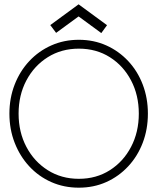

<svg xmlns="http://www.w3.org/2000/svg" viewBox="-20 -856 748 888"><path d="M66 -330.5Q66 -245 102 -176.8Q138 -108.5 201 -68.8Q264 -29 344.5 -29Q425.5 -29 488 -68.8Q550.5 -108.5 586.2 -176.8Q622 -245 622 -330.5Q622 -416 586.2 -484Q550.5 -552 488 -591.5Q425.5 -631 344.5 -631Q264 -631 201 -591.5Q138 -552 102 -484Q66 -416 66 -330.5ZM23.5 -330.5Q23.5 -402.5 47.8 -464.8Q72 -527 115.5 -573.5Q159 -620 217.5 -646Q276 -672 344.5 -672Q413.5 -672 471.5 -646Q529.5 -620 573 -573.5Q616.5 -527 640.2 -464.8Q664 -402.5 664 -330.5Q664 -258 640.2 -195.8Q616.5 -133.5 573 -86.8Q529.5 -40 471.5 -14Q413.5 12 344.5 12Q275.5 12 217 -14Q158.5 -40 115.2 -86.8Q72 -133.5 47.8 -195.8Q23.5 -258 23.5 -330.5ZM239.5 -704 212.5 -740 343.5 -836 475 -739.5 448.5 -703 343.5 -780Z"/></svg>

Font: League Spartan Thin ExtraLight
Style: Regular
Weight: 250
Version: Version 2.002